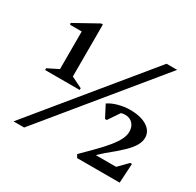

<svg xmlns="http://www.w3.org/2000/svg" viewBox="-151 -875 1072 1048"><g transform="rotate(30 385.0 -351.0)"><path d="M63 -329V-340L131 -374V-611H58L55 -621L201 -702H212V-374L281 -340V-329ZM54 0 620 -690H687L121 0ZM455 0 444 -19 510 -85Q554 -129 580 -161.5Q606 -194 618 -219Q630 -244 630 -267Q630 -298 612 -317Q594 -336 566 -336Q544 -336 524 -326.5Q504 -317 491 -300L498 -353H553L491 -261H480L441 -336Q465 -353 502 -363Q539 -373 574 -373Q642 -373 681.5 -348Q721 -323 721 -281Q721 -257 707 -232Q693 -207 660.5 -175.5Q628 -144 573 -100L509 -41L512 -65H663L719 -122H730L723 0Z"/></g></svg>

Font: Platypi Light Medium
Style: Regular
Weight: 500
Version: Version 1.200